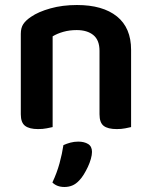

<svg xmlns="http://www.w3.org/2000/svg" viewBox="-20 -508 607 766"><path d="M377 -305Q377 -348 352.5 -368Q328 -388 286 -388Q257 -388 232.5 -381Q208 -374 190 -363V-1Q181 1 166 4Q151 7 132 7Q97 7 80 -6Q63 -19 63 -52V-373Q63 -397 73 -412Q83 -427 104 -441Q133 -461 181 -474.5Q229 -488 287 -488Q390 -488 446.5 -442.5Q503 -397 503 -309V-1Q495 1 479.5 4Q464 7 446 7Q410 7 393.5 -6Q377 -19 377 -52ZM296 212Q283 226 268.5 232Q254 238 237 238Q207 238 189 220Q207 182 217.5 143.5Q228 105 233 71Q246 65 261 61Q276 57 292 57Q316 57 331.5 66.5Q347 76 347 98Q347 110 342.5 126Q338 142 330.5 158Q323 174 314 188.5Q305 203 296 212Z"/></svg>

Font: Baloo Chettan 2 SemiBold
Style: Regular
Weight: 600
Designer: Maithili Shingre, Unnati Kotecha and Ek Type
Foundry: Ek Type
Version: Version 1.640;hotconv 1.0.111;makeotfexe 2.5.65597; ttfautoh